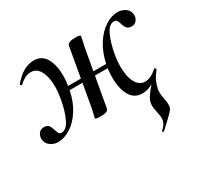

<svg xmlns="http://www.w3.org/2000/svg" viewBox="-148 -561 981 953"><g transform="rotate(-30 342.5 -84.5)"><path d="M533 230Q530 230 527.5 227Q525 224 528 222Q553 201 557 178Q558 174 558 166Q558 157 556 146Q554 135 553 130Q547 104 547 91Q547 65 560.5 44Q574 23 606 -14Q638 -51 648 -64L656 -55Q636 -29 627.5 -11Q619 7 613 34Q612 39 612 50Q612 68 617 90Q621 112 621 123Q621 131 620 135Q619 146 611 155.5Q603 165 578 189Q573 193 534 230ZM-11 -44Q-11 -61 -0.5 -74Q10 -87 28 -87Q47 -87 55 -77Q63 -67 68 -48Q73 -33 77.5 -26Q82 -19 92 -19Q120 -19 140 -60.5Q160 -102 171 -163Q178 -207 178 -234Q178 -289 160 -322.5Q142 -356 109 -356Q89 -356 71 -346Q53 -336 41 -323L39 -322Q36 -322 33.5 -325.5Q31 -329 32 -331Q88 -399 150 -399Q196 -399 218 -360.5Q240 -322 240 -262Q240 -226 232 -184Q220 -122 191 -77Q162 -32 125.5 -9.5Q89 13 54 13Q29 13 9 -2.5Q-11 -18 -11 -44ZM270 1Q271 -5 277 -29Q283 -53 286 -74L339 -376Q344 -394 386 -394Q415 -394 415 -387L411 -366Q403 -333 399 -308L346 -10Q343 8 299 8Q270 8 270 1ZM193 -204H499L495 -182H189ZM446 -128Q446 -167 453 -201Q466 -264 495 -309Q524 -354 560 -376.5Q596 -399 630 -399Q656 -399 676 -384Q696 -369 696 -344Q696 -327 685.5 -314.5Q675 -302 658 -302Q639 -302 630.5 -312Q622 -322 617 -340Q612 -355 607.5 -361.5Q603 -368 592 -368Q564 -368 544.5 -326.5Q525 -285 514 -223Q508 -189 508 -158Q508 -100 526.5 -65.5Q545 -31 579 -31Q610 -31 648 -64L650 -65Q653 -65 655.5 -61.5Q658 -58 656 -55Q597 13 538 13Q491 13 468.5 -27Q446 -67 446 -128Z"/></g></svg>

Font: Cormorant Garamond SemiBold
Style: Italic
Weight: 600
Italic angle: -10°
Designer: Christian Thalmann (Catharsis Fonts)
Foundry: Catharsis Fonts
Version: Version 4.000